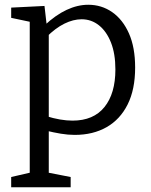

<svg xmlns="http://www.w3.org/2000/svg" viewBox="-20 -557 636 807"><path d="M27 230V187L118 166L105 181V-476L117 -463L27 -482V-525L167 -532L177 -445L168 -451Q214 -494 260 -515.5Q306 -537 351 -537Q407 -537 451.5 -506Q496 -475 522 -416.5Q548 -358 548 -273Q548 -181 516.5 -118Q485 -55 428 -22.5Q371 10 294 10Q266 10 236 5Q206 0 173 -8L185 -19V181L174 167L277 187V230ZM285 -50Q373 -50 419 -107Q465 -164 465 -265Q465 -331 446.5 -378Q428 -425 396 -450.5Q364 -476 323 -476Q288 -476 250.5 -457.5Q213 -439 175 -401L185 -426V-51L174 -69Q235 -50 285 -50Z"/></svg>

Font: Pack4
Style: Regular
Weight: 400
Version: Version 2.002